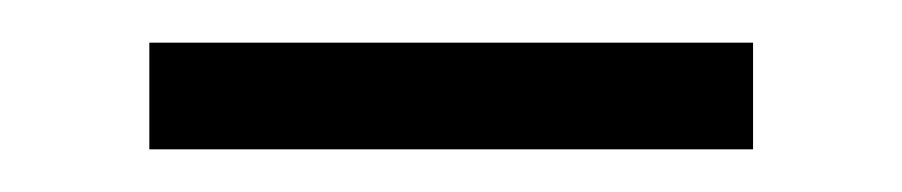

<svg xmlns="http://www.w3.org/2000/svg" viewBox="-20 -290 423 90"><path d="M50 -270H333V-220H50Z"/></svg>

Font: Karma Light
Style: Regular
Weight: 300
Designer: Joana Correia
Foundry: Indian Type Foundry
Version: Version 1.202;PS 1.0;hotconv 1.0.78;makeotf.lib2.5.61930; tt